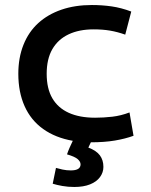

<svg xmlns="http://www.w3.org/2000/svg" viewBox="-20 -555 600 765"><path d="M276 190Q251 190 228.5 186Q206 182 190 177L203 114Q213 117 229 120.5Q245 124 262 124Q301 124 301 100Q301 89 289.5 79Q278 69 247 60Q251 48 257.5 33Q264 18 270 6Q201 -6 152 -41Q103 -76 78 -132Q53 -188 53 -261Q53 -325 73.5 -376.5Q94 -428 132.5 -463Q171 -498 225 -516.5Q279 -535 346 -535Q387 -535 425 -529.5Q463 -524 503 -509L479 -417Q448 -428 418.5 -433Q389 -438 353 -438Q295 -438 253 -418Q211 -398 188.5 -359Q166 -320 166 -261Q166 -202 188.5 -163.5Q211 -125 254 -105.5Q297 -86 359 -86Q393 -86 427.5 -90Q462 -94 496 -107L512 -14Q479 -2 437.5 5Q396 12 342 12Q339 17 337 22.5Q335 28 332 33Q364 45 378 64Q392 83 392 110Q392 132 378.5 150.5Q365 169 339 179.5Q313 190 276 190Z"/></svg>

Font: Ubuntu Sans Mono Medium
Style: Regular
Weight: 500
Monospace: yes
Designer: Dalton Maag Ltd
Foundry: Dalton Maag Ltd
Version: Version 1.006